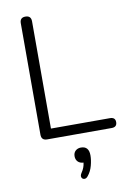

<svg xmlns="http://www.w3.org/2000/svg" viewBox="-103 -772 742 1093"><g transform="rotate(-10 268.0 -226.0)"><path d="M124 0Q91 0 91 -33V-677Q91 -710 123 -710Q156 -710 156 -677V-57H497Q528 -57 528 -29Q528 0 497 0ZM315 246Q305 259 293.5 258Q282 257 278 246.5Q274 236 284 221Q302 195 305 166Q284 165 272.5 153Q261 141 261 122Q261 102 273.5 90.5Q286 79 305 79Q351 79 351 132Q351 159 342.5 191Q334 223 315 246Z"/></g></svg>

Font: Chiron GoRound TC L
Style: Regular
Weight: 300
Designer: Ryoko NISHIZUKA 西塚涼子 (kana, bopomofo & ideographs); Paul D. Hunt (Latin, Greek & Cyrillic); Sandoll Communications 산돌커뮤니
Foundry: Adobe
Version: Version 1.000;hotconv 1.1.1;makeotfexe 2.6.0